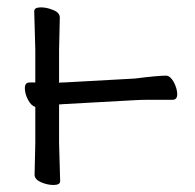

<svg xmlns="http://www.w3.org/2000/svg" viewBox="-20 -505 540 533"><path d="M94 1Q76 -7 76 -20L78 -108V-208Q66 -212 57.5 -228.5Q49 -245 49 -260.5Q49 -276 62 -276H78V-367L75 -474Q75 -484 92 -484.5Q109 -485 128 -477Q146 -470 146 -456L144 -367V-275Q147 -276 151 -276H156L355 -287Q417 -295 441 -295Q452 -295 462 -278Q472 -259 472 -243.5Q472 -228 459 -228H397Q370 -228 356 -227L157 -216L144 -215V-108L147 -2Q147 8 130 8.5Q113 9 94 1Z"/></svg>

Font: LXGW WenKai Mono TC
Style: Regular
Weight: 400
Designer: LXGW / Fontworks Inc.
Foundry: LXGW / Fontworks Inc.
Version: Version 1.330